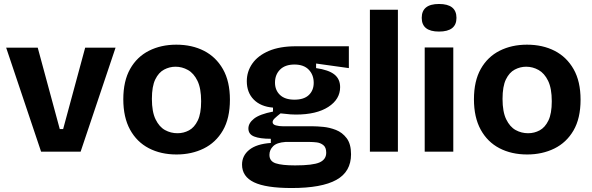

<svg xmlns="http://www.w3.org/2000/svg" viewBox="-20 -764 2980 967"><path d="M187 0 11 -524H170L281 -114H298L409 -524H562L386 0Z M869 14Q790 14 729.5 -17.5Q669 -49 635 -111Q601 -173 601 -264Q601 -356 635.5 -417Q670 -478 730.5 -508.5Q791 -539 868 -539Q947 -539 1007.5 -508Q1068 -477 1103 -415.5Q1138 -354 1138 -262Q1138 -168 1102.5 -107Q1067 -46 1006 -16Q945 14 869 14ZM874 -93Q905 -93 932 -107.5Q959 -122 976 -157Q993 -192 993 -254Q993 -319 974.5 -357Q956 -395 926.5 -411.5Q897 -428 864 -428Q834 -428 806.5 -413.5Q779 -399 762 -364Q745 -329 745 -266Q745 -201 763.5 -163Q782 -125 811 -109Q840 -93 874 -93Z M1449 183Q1319 183 1259 154Q1199 125 1199 65Q1199 20 1235.5 -9.5Q1272 -39 1344 -44V-65Q1289 -65 1260 -76.5Q1231 -88 1231 -117Q1231 -144 1259.5 -166.5Q1288 -189 1355 -202V-222Q1293 -227 1258 -262.5Q1223 -298 1223 -355Q1223 -404 1251 -444Q1279 -484 1334 -507.5Q1389 -531 1471 -531H1737V-421L1572 -444V-421Q1635 -412 1664 -389Q1693 -366 1693 -325Q1693 -264 1633.5 -225.5Q1574 -187 1470 -187Q1458 -187 1443 -188Q1428 -189 1393 -193Q1374 -178 1363.5 -168Q1353 -158 1353 -149Q1353 -137 1369.5 -132.5Q1386 -128 1406 -128H1556Q1576 -128 1608 -125Q1640 -122 1672 -109.5Q1704 -97 1726 -68Q1748 -39 1748 13Q1748 101 1674 142Q1600 183 1449 183ZM1463 -262Q1511 -262 1535.5 -285.5Q1560 -309 1560 -347Q1560 -387 1535 -413Q1510 -439 1463 -439Q1416 -439 1390.5 -413.5Q1365 -388 1365 -348Q1365 -310 1390 -286Q1415 -262 1463 -262ZM1466 69Q1556 69 1589.5 54Q1623 39 1623 5Q1623 -22 1608 -33.5Q1593 -45 1574 -47Q1555 -49 1542 -49H1417Q1374 -46 1355.5 -27.5Q1337 -9 1337 16Q1337 48 1368.5 58.5Q1400 69 1466 69Z M1843 0V-715H1984V0Z M2119 0V-525H2263V0ZM2191 -605Q2104 -605 2104 -674Q2104 -744 2191 -744Q2279 -744 2279 -674Q2279 -605 2191 -605Z M2635 14Q2556 14 2495.5 -17.5Q2435 -49 2401 -111Q2367 -173 2367 -264Q2367 -356 2401.5 -417Q2436 -478 2496.5 -508.5Q2557 -539 2634 -539Q2713 -539 2773.5 -508Q2834 -477 2869 -415.5Q2904 -354 2904 -262Q2904 -168 2868.5 -107Q2833 -46 2772 -16Q2711 14 2635 14ZM2640 -93Q2671 -93 2698 -107.5Q2725 -122 2742 -157Q2759 -192 2759 -254Q2759 -319 2740.5 -357Q2722 -395 2692.5 -411.5Q2663 -428 2630 -428Q2600 -428 2572.5 -413.5Q2545 -399 2528 -364Q2511 -329 2511 -266Q2511 -201 2529.5 -163Q2548 -125 2577 -109Q2606 -93 2640 -93Z"/></svg>

Font: Bricolage Grotesque 10pt Bricolage Grotesque 10pt Regular
Style: Bold
Weight: 700
Designer: Mathieu Triay
Foundry: Atelier Triay
Version: Version 1.000; ttfautohint (v1.8.4.7-5d5b);gftools[0.9.32]